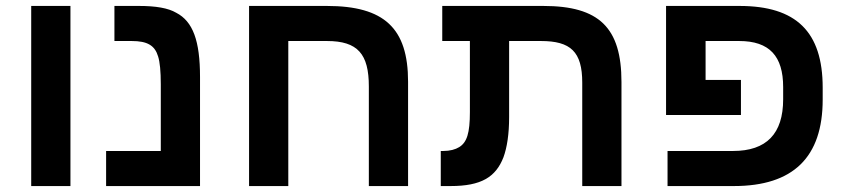

<svg xmlns="http://www.w3.org/2000/svg" viewBox="-20 -626 2843 646"><path d="M85 0H217V-606H85Z M653 0V-367C653 -489 629 -554 573 -583C546 -599 504 -606 448 -606H365V-488H423C476 -488 501 -473 512 -436C518 -417 521 -386 521 -342V-118H337V0Z M1221 -335V0H1353V-351C1353 -531 1273 -606 1080 -606H818V0H950V-488H1080C1184 -488 1221 -444 1221 -335Z M1561 -488V-249C1561 -178 1551 -147 1525 -131C1512 -123 1494 -118 1471 -118H1463V0H1496C1599 0 1648 -30 1674 -97C1686 -130 1693 -175 1693 -232V-488H1800C1900 -488 1939 -452 1939 -348V0H2071V-350C2071 -533 1996 -606 1808 -606H1468V-488Z M2615 -333V-292C2615 -176 2559 -118 2446 -118H2226V0H2449C2649 0 2748 -97 2748 -291V-331C2748 -519 2659 -606 2468 -606H2221V-239H2473V-357H2354V-488H2467C2569 -488 2615 -437 2615 -333Z"/></svg>

Font: Noto Sans Hebrew Droid
Style: Bold
Weight: 700
Designer: Monotype Design Team
Foundry: Monotype Imaging Inc.
Version: Version 1.100